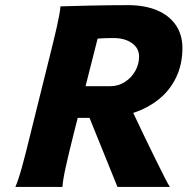

<svg xmlns="http://www.w3.org/2000/svg" viewBox="-20 -735 737 755"><path d="M225.6 0H40.5Q52.2 -26.9 66.4 -78.1Q80.6 -129.4 100.6 -211.9L168.9 -486.8Q191.4 -575.7 203.6 -629.9Q215.8 -684.1 217.8 -710Q243.2 -710.9 327.9 -712.9Q412.6 -714.8 483.9 -714.8Q548.3 -714.8 596.7 -694.8Q645 -674.8 671.1 -636.7Q697.3 -598.6 697.3 -546.4Q697.3 -481.4 672.4 -430.2Q647.5 -378.9 604 -344.2Q560.5 -309.6 503.9 -291Q541.5 -210.9 589.4 -113.3Q637.2 -15.6 647.9 0H441.9L332 -271.5H285.6L270.5 -211.9Q249.5 -128.4 238.3 -77.4Q227.1 -26.4 225.6 0ZM316.4 -396H413.6Q444.8 -396 470.9 -412.6Q497.1 -429.2 512 -456.1Q526.9 -482.9 526.9 -512.2Q526.9 -545.9 498.5 -565.7Q470.2 -585.4 426.3 -585.4Q397 -585.4 375.5 -584L363.8 -583Z"/></svg>

Font: Lesson One Extra
Style: Italic
Weight: 800
Italic angle: -14°
Designer: But Ko, Victor Gaultney, Annie Olsen, Julie Remington, Don Collingsworth, Eric Hays, Becca Hirsbrunner
Version: Version 1.100